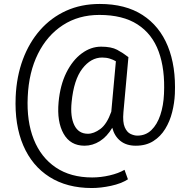

<svg xmlns="http://www.w3.org/2000/svg" viewBox="-20 -716 946 957"><path d="M851.6 -248Q849.6 -202.6 838.1 -157Q826.7 -111.3 803.5 -73.5Q780.3 -35.6 744.1 -12.7Q708 10.3 656.7 10.3Q610.4 10.3 580.6 -13.2Q550.8 -36.6 539.6 -79.1Q513.2 -34.7 477.3 -12.2Q441.4 10.3 401.4 10.3Q330.6 10.3 296.9 -49.6Q263.2 -109.4 272 -206.5Q279.8 -291.5 310.5 -353.5Q341.3 -415.5 387 -449.5Q432.6 -483.4 483.9 -483.4Q534.7 -483.4 564 -467.8Q593.3 -452.1 620.1 -431.2L595.2 -156.7Q590.8 -106.9 601.8 -81.8Q612.8 -56.6 630.9 -48.3Q648.9 -40 664.6 -40Q706.1 -40 734.6 -67.6Q763.2 -95.2 779.1 -142.6Q794.9 -189.9 797.4 -248Q803.2 -370.6 771 -458.7Q738.8 -546.9 665.5 -594.2Q592.3 -641.6 475.1 -641.6Q371.6 -641.6 293.2 -590.6Q214.8 -539.6 169.2 -447.8Q123.5 -356 118.2 -233.4Q112.3 -111.8 148.2 -21.5Q184.1 68.8 258.1 118.7Q332 168.5 439.5 168.5Q482.4 168.5 526.6 158.2Q570.8 147.9 600.6 130.4L617.7 177.7Q584.5 199.2 533.4 210.2Q482.4 221.2 437.5 221.2Q314 221.2 226.8 166Q139.6 110.8 95.9 8.8Q52.2 -93.3 58.1 -233.4Q62.5 -335 94 -419.7Q125.5 -504.4 180.2 -566.4Q234.9 -628.4 309.8 -662.4Q384.8 -696.3 477.1 -696.3Q605 -696.3 690.2 -641.4Q775.4 -586.4 816.4 -485.8Q857.4 -385.3 851.6 -248ZM336.9 -206.5Q329.6 -134.3 350.6 -91.8Q371.6 -49.3 418 -49.3Q447.8 -49.3 480.2 -73.2Q512.7 -97.2 534.7 -159.2L557.6 -410.6Q544.4 -418.5 527.3 -423.8Q510.3 -429.2 489.3 -429.2Q433.1 -429.2 390.4 -373.8Q347.7 -318.4 336.9 -206.5Z"/></svg>

Font: Vazirmatn UI Light
Style: Regular
Weight: 300
Designer: Saber Rastikerdar
Foundry: Saber Rastikerdar
Version: Version 33.003